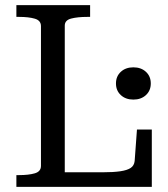

<svg xmlns="http://www.w3.org/2000/svg" viewBox="-20 -730 656 750"><path d="M332 -710H44V-664H55Q92 -664 116 -657Q140 -650 140 -628V-82Q140 -60 116 -53Q92 -46 55 -46H44V0H573V-224H515L506 -101Q504 -83 490.5 -74Q477 -65 450 -61Q423 -57 380 -57H233V-630Q233 -651 258 -657.5Q283 -664 321 -664H332ZM501 -341Q471 -341 452 -358.5Q433 -376 433 -404Q433 -432 452 -449.5Q471 -467 501 -467Q531 -467 550 -449.5Q569 -432 569 -404Q569 -376 550 -358.5Q531 -341 501 -341Z"/></svg>

Font: Roboto Serif 28pt
Style: Regular
Weight: 400
Designer: Greg Gazdowicz
Foundry: Commercial Type
Version: Version 1.008